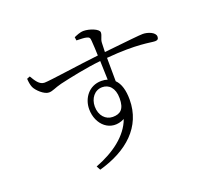

<svg xmlns="http://www.w3.org/2000/svg" viewBox="-138 -944 1277 1179"><g transform="rotate(-20 500.0 -355.0)"><path d="M508 -215C462 -215 425 -253 425 -313C425 -364 457 -409 508 -409C551 -409 586 -377 586 -309C586 -238 558 -215 508 -215ZM458 -733C487 -732 509 -732 523 -728C539 -724 544 -719 545 -698C547 -671 549 -637 550 -601C430 -588 221 -556 186 -556C152 -556 132 -591 113 -623L93 -615C94 -596 97 -574 104 -558C115 -533 159 -490 191 -490C216 -490 235 -504 279 -515C344 -530 456 -554 552 -564C554 -518 555 -473 556 -441C544 -445 531 -447 516 -447C434 -447 387 -379 387 -309C387 -207 469 -131 566 -180C530 -81 431 -9 310 37L324 63C511 11 641 -102 641 -280C641 -340 628 -387 599 -415C599 -465 598 -521 598 -568C802 -586 881 -563 911 -563C928 -563 934 -571 934 -585C934 -614 885 -631 854 -631C832 -631 759 -623 598 -606C599 -631 599 -653 600 -666C601 -692 616 -706 616 -728C616 -751 556 -773 519 -773C494 -773 472 -762 455 -755Z"/></g></svg>

Font: Noto Serif CJK JP Light
Style: Regular
Weight: 300
Designer: Ryoko NISHIZUKA 西塚涼子 (kana & ideographs); Frank Grießhammer (Latin, Greek & Cyrillic); Wenlong ZHANG 张文龙 (bopomofo); San
Foundry: Adobe Systems Incorporated
Version: Version 1.001;PS 1.001;hotconv 16.6.54;makeotf.lib2.5.65590